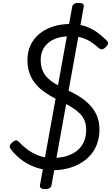

<svg xmlns="http://www.w3.org/2000/svg" viewBox="-20 -1160 774 1330"><path d="M344 19Q297 19 254 7.5Q211 -4 173.5 -24.5Q136 -45 105.5 -72Q75 -99 53 -129Q45 -141 48 -151Q51 -161 63 -172Q78 -185 88 -187.5Q98 -190 112 -176Q136 -150 170 -124.5Q204 -99 247.5 -82.5Q291 -66 344 -66Q397 -66 439.5 -78.5Q482 -91 513 -115.5Q544 -140 560.5 -177Q577 -214 577 -261Q577 -297 565.5 -325Q554 -353 531 -375.5Q508 -398 476 -417.5Q444 -437 403 -457Q367 -474 332.5 -494Q298 -514 268.5 -537.5Q239 -561 217 -591Q195 -621 182.5 -659Q170 -697 170 -744Q170 -801 191.5 -847Q213 -893 252.5 -925.5Q292 -958 347 -976Q402 -994 469 -994Q524 -994 568.5 -979Q613 -964 650 -938Q687 -912 720 -879Q730 -868 728 -857Q726 -846 713 -834Q702 -822 690 -819Q678 -816 667 -825Q641 -848 613.5 -867Q586 -886 551.5 -897.5Q517 -909 468 -909Q422 -909 384 -898.5Q346 -888 319 -867Q292 -846 277 -815.5Q262 -785 262 -744Q262 -705 273.5 -675.5Q285 -646 307 -623Q329 -600 362.5 -580Q396 -560 440 -539Q487 -518 528 -492.5Q569 -467 601 -434Q633 -401 651 -359Q669 -317 669 -262Q669 -198 645.5 -146Q622 -94 578.5 -57.5Q535 -21 475 -1Q415 19 344 19ZM292 150Q252 150 257 122L480 -1113Q485 -1140 525 -1140Q565 -1140 560 -1113L337 122Q332 150 292 150Z"/></svg>

Font: Playwrite DE VA
Style: Regular
Weight: 400
Designer: Veronika Burian, José Scaglione
Foundry: TypeTogether
Version: Version 1.002